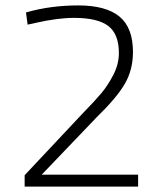

<svg xmlns="http://www.w3.org/2000/svg" viewBox="-20 -689 600 709"><path d="M71 -42 286 -271Q330 -316 354 -344.5Q378 -373 398.5 -412.5Q419 -452 419 -493Q419 -563 380 -593Q341 -623 253 -623Q193 -623 109 -604L82 -598L76 -643Q166 -669 269 -669Q371 -669 421 -628Q471 -587 471 -497Q471 -432 441.5 -380.5Q412 -329 337 -256L134 -44H490V0H71Z"/></svg>

Font: Cairo Light
Style: Regular
Weight: 300
Designer: Mohamed Gaber, the designers of Titillium
Foundry: Kief Type Foundry
Version: Version 2.009; ttfautohint (v1.5.33-1714) -l 8 -r 50 -G 200 